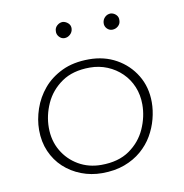

<svg xmlns="http://www.w3.org/2000/svg" viewBox="-67 -602 644 673"><g transform="rotate(-10 255.5 -266.0)"><path d="M244 7Q205 7 170 -6.5Q135 -20 108.5 -44.5Q82 -69 67 -103.5Q52 -138 52 -180Q52 -217 65 -255Q78 -293 104 -324Q130 -355 170.5 -374.5Q211 -394 267 -394Q321 -394 364 -370Q407 -346 432.5 -304Q458 -262 458 -208Q458 -179 450 -148.5Q442 -118 426 -90.5Q410 -63 384.5 -41Q359 -19 324 -6Q289 7 244 7ZM246 -22Q307 -22 346.5 -49.5Q386 -77 405 -119.5Q424 -162 424 -206Q424 -240 412 -269Q400 -298 378 -319.5Q356 -341 327 -353Q298 -365 265 -365Q204 -365 164.5 -337.5Q125 -310 106 -268Q87 -226 87 -182Q87 -136 108 -100Q129 -64 165 -43Q201 -22 246 -22ZM170 -511Q170 -523 179 -531Q188 -539 199 -539Q210 -538 218.5 -530Q227 -522 226 -510Q225 -498 216 -490Q207 -482 196 -482Q185 -482 177 -491Q169 -500 170 -511ZM340 -511Q341 -523 349.5 -531Q358 -539 370 -539Q381 -538 389 -530Q397 -522 396 -510Q396 -498 387 -490Q378 -482 366 -482Q355 -482 347 -490.5Q339 -499 340 -511Z"/></g></svg>

Font: Josefin Sans Thin ExtraLight
Style: Italic
Weight: 250
Italic angle: -7°
Version: Version 2.000